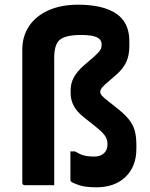

<svg xmlns="http://www.w3.org/2000/svg" viewBox="-20 -789 640 818"><path d="M312 -769Q419 -769 475 -731Q531 -693 531 -615V-592Q531 -554 518.5 -526Q506 -498 477 -472L447 -446Q423 -426 415 -416Q407 -406 407 -398Q407 -389 415.5 -380Q424 -371 446 -354L475 -331Q510 -304 528.5 -281Q547 -258 554 -232.5Q561 -207 561 -171V-155Q561 -80 515 -35.5Q469 9 390 9Q343 9 315.5 -0.5Q288 -10 282 -16Q280 -18 280 -23V-144H299Q317 -133 335 -127.5Q353 -122 382 -122Q409 -122 424 -137Q438 -151 438 -175Q438 -195 427 -211Q416 -227 378 -257L339 -288Q308 -312 294.5 -337.5Q281 -363 281 -391V-406Q281 -435 295 -460Q309 -485 337 -510L378 -545Q399 -564 406 -574Q413 -584 413 -600Q413 -620 393 -630Q373 -640 325 -640Q256 -640 232 -617Q211 -596 211 -543V0H86Q75 0 75 -11V-577Q75 -635 104 -678Q133 -721 186.5 -745Q240 -769 312 -769Z"/></svg>

Font: Recursive Mn Lnr St
Style: Bold
Weight: 700
Monospace: yes
Version: Version 1.079;hotconv 1.0.112;makeotfexe 2.5.65598; ttfautoh